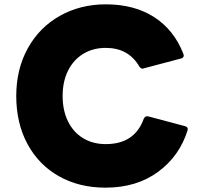

<svg xmlns="http://www.w3.org/2000/svg" viewBox="-20 -808 936 886"><path d="M55 -365Q55 -489 108.5 -585.5Q162 -682 256.5 -735Q351 -788 468 -788Q600 -788 691.5 -729Q783 -670 826 -560L828 -552Q828 -547 824.5 -543Q821 -539 815 -538L645 -493Q641 -491 639 -491Q630 -491 623 -501Q573 -587 468 -587Q409 -587 364 -559.5Q319 -532 294 -482Q269 -432 269 -365Q269 -298 294 -247.5Q319 -197 364 -170Q409 -143 468 -143Q601 -143 643 -259Q650 -275 664 -271L833 -226Q849 -222 846 -208Q809 -88 709.5 -15Q610 58 467 58Q345 58 251.5 5Q158 -48 106.5 -144Q55 -240 55 -365Z"/></svg>

Font: LINE Seed JP_TTF ExtraBold
Style: Regular
Weight: 800
Designer: LY Corporation & Fontrix & Fontworks
Version: Version 1.015